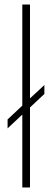

<svg xmlns="http://www.w3.org/2000/svg" viewBox="-20 -828 231 848"><path d="M78.5 0V-322L13.5 -261V-300.5L78.5 -361.5V-808H112.5V-393.5L176 -452.5V-413L112.5 -353.5V0Z"/></svg>

Font: Encode Sans SemiCondensed SemiCondensed Thin
Style: Regular
Weight: 100
Width: 4
Designer: Multiple Designers
Foundry: Impallari Type
Version: Version 3.000; ttfautohint (v1.8.3) -l 8 -r 50 -G 200 -x 14 